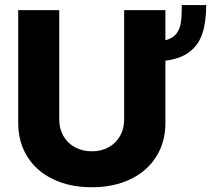

<svg xmlns="http://www.w3.org/2000/svg" viewBox="-20 -748 884 777"><path d="M649.4 -502.4V-251Q649.4 -172.9 612.1 -113.8Q574.7 -54.7 507.3 -22.5Q439.9 9.8 351.6 9.8Q262.7 9.8 195.3 -22.5Q127.9 -54.7 90.8 -113.8Q53.7 -172.9 53.7 -251V-707H219.7V-264.6Q219.7 -227.5 236.3 -198.2Q252.9 -168.9 283 -152.3Q313 -135.7 351.6 -135.7Q390.1 -135.7 419.9 -152.3Q449.7 -168.9 466.1 -198.2Q482.4 -227.5 482.4 -264.6V-707H649.4V-585Q679.2 -592.8 693.6 -611.3Q708 -629.9 711.9 -656.5Q715.8 -683.1 715.8 -727.5H814.5Q814.5 -660.2 799.3 -613.5Q784.2 -566.9 747.8 -538.6Q711.4 -510.3 649.4 -502.4Z"/></svg>

Font: Pretendard ExtraBold
Style: Regular
Weight: 800
Designer: Base glyphs from Inter by Rasmus Andersson; Hangeul glyphs from Noto Sans CJK(Source Han Sans) by Jang Soo-young and Kan
Foundry: Kil Hyung-jin
Version: Version 1.309